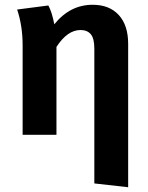

<svg xmlns="http://www.w3.org/2000/svg" viewBox="-20 -566 620 806"><path d="M369 -546Q439 -546 478.5 -503Q518 -460 518 -382V220L376 204V-362Q376 -405 361 -422.5Q346 -440 318 -440Q263 -440 217 -369V0H75V-376Q75 -457 52 -526L183 -543Q198 -516 208 -464Q274 -546 369 -546Z"/></svg>

Font: FiraGO SemiBold
Style: Regular
Weight: 600
Designer: bBox Type
Foundry: bBox Type GmbH
Version: Version 1.001;PS 001.001;hotconv 1.0.88;makeotf.lib2.5.64775